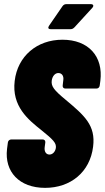

<svg xmlns="http://www.w3.org/2000/svg" viewBox="-20 -900 507 928"><path d="M225 -759H321C329 -759 334 -762 340 -768L426 -862C435 -872 431 -880 419 -880H301C293 -880 287 -877 282 -870L218 -777C210 -766 213 -759 225 -759ZM198 8C321 8 415 -68 430 -191C443 -294 389 -341 297 -418C240 -465 227 -483 230 -510C233 -532 246 -547 262 -547C279 -547 289 -533 286 -513L283 -487C282 -478 287 -472 296 -472H446C455 -472 461 -478 462 -487L465 -509C480 -628 407 -708 282 -708C158 -708 65 -628 51 -509C36 -386 117 -321 180 -271C237 -225 253 -209 250 -185C247 -166 234 -153 219 -153C203 -153 193 -167 196 -189L199 -211C200 -220 195 -226 186 -226H35C26 -226 19 -220 18 -211L14 -180C1 -70 73 8 198 8Z"/></svg>

Font: Barlow Condensed Black
Style: Italic
Weight: 900
Width: 3
Italic angle: -7°
Designer: Jeremy Tribby
Foundry: Tribby Type
Version: Version 1.422;hotconv 1.0.109;makeotfexe 2.5.65596